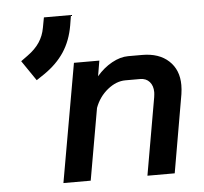

<svg xmlns="http://www.w3.org/2000/svg" viewBox="-51 -753 855 806"><g transform="rotate(-5 377.0 -350.0)"><path d="M272 -499H379L368 -434Q397 -468 432.5 -487.5Q468 -507 501 -507H560Q631 -507 672 -469Q713 -431 713 -367Q713 -349 710 -329L653 0H538L595 -326Q597 -340 597 -347Q597 -374 582.5 -390.5Q568 -407 543 -407H481Q442 -407 405.5 -377.5Q369 -348 352 -302L299 0H184ZM52 -525 81 -546Q113 -569 131 -596Q149 -623 155 -657L163 -700H277L270 -657Q259 -593 228 -546Q197 -499 143 -462L110 -440Z"/></g></svg>

Font: Bai Jamjuree SemiBold
Style: Italic
Weight: 600
Italic angle: -10°
Version: Version 1.000; ttfautohint (v1.6)